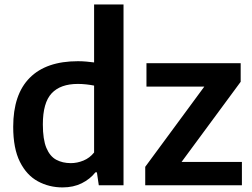

<svg xmlns="http://www.w3.org/2000/svg" viewBox="-20 -828 1127 858"><path d="M259.5 9.5Q199.5 9.5 149.2 -17.8Q99 -45 69 -104.8Q39 -164.5 39 -261.5Q39 -406 112.8 -480.2Q186.5 -554.5 328.5 -554.5Q347.5 -554.5 366 -552.8Q384.5 -551 400.5 -549V-808H532V0H421.5L413 -58H406.5Q382.5 -27.5 345.2 -9Q308 9.5 259.5 9.5ZM296.5 -99Q325 -99 353 -110.5Q381 -122 400.5 -146.5V-445.5Q386 -448.5 366.2 -450.8Q346.5 -453 328 -453Q250 -453 210.8 -411Q171.5 -369 171.5 -272Q171.5 -205 187.2 -167.2Q203 -129.5 231.2 -114.2Q259.5 -99 296.5 -99ZM629 0V-82.5L893 -441H634.5V-545.5H1055.5V-462.5L791.5 -104.5H1061V0Z"/></svg>

Font: Encode Sans SmBold
Style: Regular
Weight: 600
Designer: Multiple Designers
Foundry: Impallari Type
Version: Version 3.002; ttfautohint (v1.8.3) -l 8 -r 50 -G 200 -x 14 